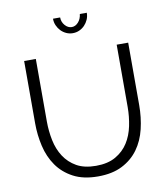

<svg xmlns="http://www.w3.org/2000/svg" viewBox="-97 -999 950 1085"><g transform="rotate(-10 377.5 -456.0)"><path d="M378 5Q294 5 236.5 -25.5Q179 -56 144 -106Q109 -156 94 -220.5Q79 -285 79 -352V-710H146V-352Q146 -296 157 -242.5Q168 -189 195 -147.5Q222 -106 266 -81Q310 -56 377 -56Q445 -56 490 -82Q535 -108 561.5 -149.5Q588 -191 599 -244.5Q610 -298 610 -352V-710H676V-352Q676 -281 660.5 -216Q645 -151 609.5 -102Q574 -53 517 -24Q460 5 378 5ZM378 -852Q399 -852 415.5 -870.5Q432 -889 435 -917H475Q475 -896 467 -878Q459 -860 446 -846.5Q433 -833 415.5 -825Q398 -817 378 -817Q358 -817 340.5 -825Q323 -833 310 -846.5Q297 -860 289 -878Q281 -896 281 -917H322Q322 -891 339 -871.5Q356 -852 378 -852Z"/></g></svg>

Font: Rising Sun Light
Style: Regular
Weight: 300
Designer: Matt McInerney, Pablo Impallari, Rodrigo Fuenzalida (Raleway font), Stephen Hutchings (Greek), Cristiano Sobral (main ch
Foundry: The Rising Sun Project Authors
Version: Version 4.327; ttfautohint (v1.8.4.7-5d5b-dirty)